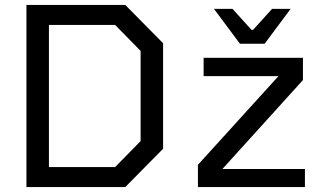

<svg xmlns="http://www.w3.org/2000/svg" viewBox="-20 -757 1332 777"><path d="M87 0V-737H487L640 -582V-155L487 0ZM951 -580 846 -721H921L998 -636H1004L1081 -721H1156L1051 -580ZM178 -81H446L549 -186V-551L446 -656H178ZM781 0V-90L1107 -449H804V-523H1206V-433L880 -73H1214V0Z"/></svg>

Font: Tomorrow
Style: Regular
Weight: 400
Designer: Tony de Marco, Monica Rizzolli
Foundry: Just in Type
Version: Version 2.002